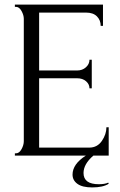

<svg xmlns="http://www.w3.org/2000/svg" viewBox="-20 -680 525 839"><path d="M45 0V-10H50Q64 -10 74 -28Q84 -46 84 -63V-598Q84 -614 74 -632Q64 -650 50 -650H45V-660H430V-567H420Q420 -592 403.5 -608.5Q387 -625 356 -625H151V-372H317Q340 -372 355.5 -386Q371 -400 371 -419H381V-294H371Q371 -312 356 -325Q341 -338 317 -338H151V-35H370Q405 -35 425 -64Q445 -93 445 -124H455V0H388Q345 37 345 76Q345 125 412 125Q438 125 453 118L455 123Q430 139 383 139Q340 139 318.5 123.5Q297 108 297 83Q297 37 355 0Z"/></svg>

Font: Forum
Style: Regular
Weight: 400
Designer: Denis Masharov
Foundry: Denis Masharov
Version: Version 1.000